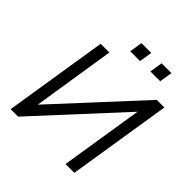

<svg xmlns="http://www.w3.org/2000/svg" viewBox="-231 -1063 1232 1232"><g transform="rotate(45 385.0 -446.5)"><path d="M57 0 169 -705H248L156 -120L140 -122L678 -705H747L635 0H555L648 -586L663 -584L125 0ZM520 -805 534 -893H623L609 -805ZM337 -805 351 -893H440L426 -805Z"/></g></svg>

Font: Nunito Sans 10pt
Style: Italic
Weight: 400
Italic angle: -9°
Designer: Vernon Adams
Foundry: Vernon Adams
Version: Version 3.101;gftools[0.9.27]